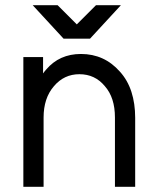

<svg xmlns="http://www.w3.org/2000/svg" viewBox="-20 -720 597 740"><path d="M106 -700 225 -571H327L446 -700H350L276 -626L202 -700ZM501 0V-266Q501 -321 486.5 -366Q472 -411 442 -444Q382 -512 292 -512Q209 -512 158 -452Q155 -449 152 -445Q149 -441 146 -437V-500H70V0H148V-267Q148 -342 188 -388Q227 -434 286 -434Q346 -434 384 -388Q423 -344 423 -267V0Z"/></svg>

Font: Unageo
Style: Regular
Weight: 400
Designer: Richard Sepsi
Foundry: Richard Sepsi
Version: Version 2.000